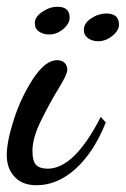

<svg xmlns="http://www.w3.org/2000/svg" viewBox="-28 -518 372 568"><path d="M141 -340Q154 -340 162.5 -332.5Q171 -325 171 -311Q171 -298 145.5 -256.5Q120 -215 94 -162.5Q68 -110 68 -72Q68 -41 79 -30Q90 -19 113 -19Q192 -19 270 -172L285 -156Q250 -68 196 -19Q142 30 80 30Q38 30 15 5Q-8 -20 -8 -59Q-8 -99 13 -164.5Q34 -230 70 -285Q106 -340 141 -340ZM118 -416Q100 -416 87.5 -424.5Q75 -433 75 -450Q75 -468 97 -483Q119 -498 142 -498Q178 -498 178 -466Q178 -448 159 -432Q140 -416 118 -416ZM262 -396Q245 -396 232.5 -405Q220 -414 220 -430Q220 -449 241.5 -463.5Q263 -478 287 -478Q324 -478 324 -445Q324 -428 304.5 -412Q285 -396 262 -396Z"/></svg>

Font: Dancing Script
Style: Bold
Weight: 700
Designer: Pablo Impallari
Foundry: Pablo Impallari. www.impallari.com Igino Marini. www.ikern.com
Version: Version 1.002